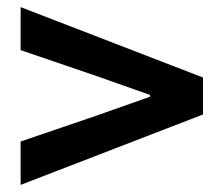

<svg xmlns="http://www.w3.org/2000/svg" viewBox="-20 -646 629 540"><path d="M38 -126 551 -324V-428L38 -626V-505L249 -433L402 -379V-374L249 -320L38 -248Z"/></svg>

Font: Noto Sans CJK KR Bold
Style: Regular
Weight: 700
Designer: Ryoko NISHIZUKA (kana & ideographs); Paul D. Hunt (Latin, Greek & Cyrillic); Wenlong ZHANG (bopomofo); Sandoll Communica
Foundry: Adobe Systems Incorporated
Version: Version 1.004;PS 1.004;hotconv 1.0.82;makeotf.lib2.5.63406